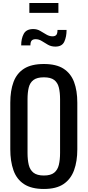

<svg xmlns="http://www.w3.org/2000/svg" viewBox="-20 -1240 579 1269"><path d="M270 9Q188 9 139 -23Q90 -55 69 -114.5Q48 -174 48 -254V-561Q48 -641 69.5 -698.5Q91 -756 139.5 -786.5Q188 -817 270 -817Q352 -817 400 -786Q448 -755 469.5 -698Q491 -641 491 -561V-253Q491 -174 469.5 -115Q448 -56 400 -23.5Q352 9 270 9ZM270 -80Q315 -80 338 -98.5Q361 -117 369 -150.5Q377 -184 377 -229V-584Q377 -629 369 -661.5Q361 -694 338 -711.5Q315 -729 270 -729Q225 -729 201.5 -711.5Q178 -694 170 -661.5Q162 -629 162 -584V-229Q162 -184 170 -150.5Q178 -117 201.5 -98.5Q225 -80 270 -80ZM346 -932Q318 -932 296.5 -944.5Q275 -957 256 -969Q237 -981 215 -981Q198 -981 189.5 -972Q181 -963 181 -940H120Q120 -985 137 -1016.5Q154 -1048 200 -1048Q225 -1048 245.5 -1036Q266 -1024 286 -1012Q306 -1000 327 -1000Q344 -1000 352 -1009Q360 -1018 360 -1042H420Q420 -997 405 -964.5Q390 -932 346 -932ZM174 -1155V-1220H366V-1155Z"/></svg>

Font: Oswald
Style: Regular
Weight: 400
Designer: Vernon Adams
Foundry: Vernon Adams
Version: Version 4.103; ttfautohint (v1.8.3)